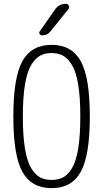

<svg xmlns="http://www.w3.org/2000/svg" viewBox="-20 -975 540 1005"><path d="M310.1 -683.6Q285.2 -697.3 250 -697.3Q214.8 -697.3 189.9 -683.6Q165 -669.9 143.6 -635.3Q122.1 -600.6 110.8 -533.2Q99.6 -465.8 99.6 -364.7Q99.6 -263.7 110.8 -196.3Q122.1 -128.9 143.6 -94.2Q165 -59.6 189.9 -46.4Q214.8 -33.2 250 -33.2Q285.2 -33.2 310.1 -46.4Q335 -59.6 356.4 -94.2Q377.9 -128.9 389.2 -196.3Q400.4 -263.7 400.4 -364.7Q400.4 -465.8 389.2 -533.2Q377.9 -600.6 356.4 -635.3Q335 -669.9 310.1 -683.6ZM402.8 -75.7Q355.5 9.8 250 9.8Q144.5 9.8 97.2 -75.7Q49.8 -161.1 49.8 -365.2Q49.8 -569.3 97.2 -654.8Q144.5 -740.2 250 -740.2Q355.5 -740.2 402.8 -654.8Q450.2 -569.3 450.2 -365.2Q450.2 -161.1 402.8 -75.7ZM267.6 -924.8Q289.1 -955.1 325.2 -955.1Q335.9 -955.1 340.3 -944.8Q344.7 -934.6 337.9 -926.8L243.2 -809.6Q228.5 -790 200.2 -790Q192.4 -790 187.5 -797.4Q182.6 -804.7 188.5 -811.5Z"/></svg>

Font: Rounded Mgen+ 1mn light
Style: Regular
Weight: 200
Designer: [Source Han Sans]
Ryoko NISHIZUKA  (kana & ideographs); Paul D. Hunt (Latin, Greek & Cyrillic); Wenlong ZHANG  (bopomofo
Version: Version 1.059.20150602